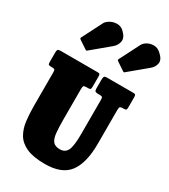

<svg xmlns="http://www.w3.org/2000/svg" viewBox="-267 -1251 1231 1396"><g transform="rotate(30 348.5 -553.0)"><path d="M438 -615H425Q407 -615 401 -620.8Q395 -626.5 395 -643.5V-713.5Q395 -734 399 -742Q403 -750 423 -750H641Q657 -750 661 -745Q665 -740 665 -723V-642.5Q665 -624.5 660.8 -619.8Q656.5 -615 641.5 -615H636Q616.5 -615 610.8 -610Q605 -605 605 -584.5V-300Q605 -139 545.5 -59.5Q486 20 345 20Q246.5 20 189.8 -5.5Q133 -31 106.2 -76.2Q79.5 -121.5 72.2 -181.5Q65 -241.5 65 -310V-589.5Q65 -607 59.8 -611Q54.5 -615 38 -615H35Q16.5 -615 10.8 -618.5Q5 -622 5 -640.5V-718.5Q5 -737 9.8 -743.5Q14.5 -750 32 -750H344Q358 -750 361.5 -745.2Q365 -740.5 365 -726V-639.5Q365 -624.5 360.8 -619.8Q356.5 -615 340.5 -615H328Q308 -615 304 -608.8Q300 -602.5 300 -582V-330Q300 -259 304.8 -214.2Q309.5 -169.5 327.5 -148.2Q345.5 -127 385 -127Q429.5 -127 447.2 -164Q465 -201 465 -300V-589.5Q465 -606.5 459.5 -610.8Q454 -615 438 -615ZM185.5 -848.5 118 -893.5Q107.5 -900.5 114.5 -911L199 -1077Q209.5 -1097 235.8 -1111.2Q262 -1125.5 292.8 -1125.5Q323.5 -1125.5 347.5 -1103Q388.5 -1065 382.2 -1030Q376 -995 346.5 -970.5L200.5 -849Q195.5 -844.5 193.2 -844.8Q191 -845 185.5 -848.5ZM500.5 -848.5 433 -893.5Q422.5 -900.5 429.5 -911L514 -1077Q524.5 -1097 549 -1110.2Q573.5 -1123.5 603.2 -1123Q633 -1122.5 657.5 -1100.5Q701.5 -1062.5 696.2 -1028.8Q691 -995 661.5 -970.5L515.5 -849Q510.5 -844.5 508.2 -844.8Q506 -845 500.5 -848.5Z"/></g></svg>

Font: Besley* Condensed Fatface
Style: Regular
Weight: 900
Width: 3
Designer: Owen Earl
Foundry: indestructible type*
Version: Version 3.000; ttfautohint (v1.8.3)